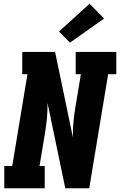

<svg xmlns="http://www.w3.org/2000/svg" viewBox="-20 -1015 647 1035"><path d="M3 0V-120H46L128 -615H100V-735H277L373 -274Q372 -315 376 -357.5Q380 -400 387 -441L416 -615H388V-735H607V-615H563L461 0H332L236 -461Q237 -420 233 -377.5Q229 -335 222 -294L193 -120H221V0ZM357 -785 298 -845 463 -995 541 -915Z"/></svg>

Font: Iosevka Etoile Heavy Oblique
Style: Regular
Weight: 900
Italic angle: -9°
Designer: Belleve Invis
Foundry: Belleve Invis
Version: Version 15.5.2; ttfautohint (v1.8.4)